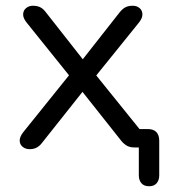

<svg xmlns="http://www.w3.org/2000/svg" viewBox="-20 -513 592 668"><path d="M499 135Q481 135 472 124.5Q463 114 463 97V-15L474 0H448Q433 0 422.5 -5.5Q412 -11 402 -23L253 -211H281L127 -17Q119 -6 108.5 0Q98 6 83 6Q69 6 59 -2Q49 -10 48.5 -23Q48 -36 60 -52L237 -272V-230L73 -434Q60 -450 60.5 -463.5Q61 -477 71 -485Q81 -493 94 -493Q109 -493 119.5 -488Q130 -483 139 -471L282 -289H254L397 -471Q407 -483 417 -488Q427 -493 442 -493Q456 -493 465.5 -485Q475 -477 475.5 -463.5Q476 -450 463 -434L300 -232V-269L488 -36L454 -64H494Q514 -64 524 -53.5Q534 -43 534 -23V97Q534 114 525 124.5Q516 135 499 135Z"/></svg>

Font: Nunito
Style: Regular
Weight: 400
Designer: Vernon Adams
Foundry: Vernon Adams
Version: Version 3.602